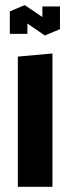

<svg xmlns="http://www.w3.org/2000/svg" viewBox="-20 -723 272 743"><path d="M49 0V-504L182 -516H183V0ZM18 -592V-679L75 -703H76L144 -657V-698H212V-610L154 -586H153L86 -632V-592Z"/></svg>

Font: Foldit Thin SemiBold
Style: Regular
Weight: 600
Version: Version 1.003